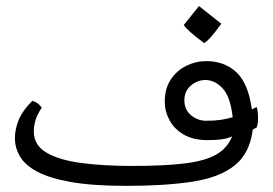

<svg xmlns="http://www.w3.org/2000/svg" viewBox="-20 -603 903 635"><path d="M397.9 11.7Q286.6 11.7 214.8 -1Q143.1 -13.7 102.5 -35.6Q62 -57.6 45.7 -86.2Q29.3 -114.7 29.3 -146Q29.3 -176.3 42.2 -207.3Q55.2 -238.3 86.9 -269.5Q106 -264.2 118.2 -247.1Q101.6 -221.7 96.7 -203.1Q91.8 -184.6 91.8 -168Q91.8 -122.6 134.3 -97.9Q176.8 -73.2 250.2 -63.7Q323.7 -54.2 416.5 -54.2Q525.4 -54.2 592.8 -62.7Q660.2 -71.3 696.3 -92.5Q732.4 -113.8 747.6 -151.9Q731.4 -144.5 712.2 -142.1Q692.9 -139.6 666.5 -139.6Q619.1 -139.6 587.6 -158Q556.2 -176.3 540.5 -205.6Q524.9 -234.9 524.9 -266.6Q524.9 -310.1 544.7 -339.8Q564.5 -369.6 595.9 -385.3Q627.4 -400.9 662.1 -400.9Q721.7 -400.9 761.2 -364.7Q800.8 -328.6 813 -241.2L829.1 -249Q831.5 -240.7 832.5 -230.7Q833.5 -220.7 833.5 -212.9Q833.5 -207 832.8 -198.5Q832 -189.9 828.6 -181.2L815.9 -174.3Q806.2 -95.7 755.9 -55.7Q705.6 -15.6 615.7 -2Q525.9 11.7 397.9 11.7ZM662.1 -203.6Q689.5 -203.6 709.2 -206.5Q729 -209.5 749.5 -215.3Q742.2 -283.2 716.3 -310.8Q690.4 -338.4 659.7 -338.4Q632.8 -338.4 611.3 -320.1Q589.8 -301.8 589.8 -271.5Q589.8 -240.2 611.8 -221.9Q633.8 -203.6 662.1 -203.6ZM654.8 -460.9Q627.4 -481 609.4 -497.1Q591.3 -513.2 587.9 -520.5L638.2 -583L711.9 -524.4Q668.9 -465.3 654.8 -460.9Z"/></svg>

Font: Harmattan
Style: Regular
Weight: 400
Designer: George W. Nuss III and SIL International
Foundry: SIL International
Version: Version 4.000